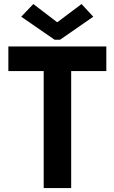

<svg xmlns="http://www.w3.org/2000/svg" viewBox="-20 -956 582 976"><path d="M202.1 -594.7H22.5V-719.7H520.5V-594.7H341.8V0H202.1ZM269.5 -843.8H272.5L394.5 -935.5L454.1 -871.1L285.2 -753.9H257.8L87.9 -871.1L149.4 -935.5Z"/></svg>

Font: Reddit Sans Strawberry
Style: Bold
Weight: 700
Designer: Stephen Hutchings
Foundry: Reddit
Version: Version 1.013